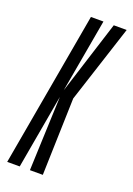

<svg xmlns="http://www.w3.org/2000/svg" viewBox="-157 -649 486 699"><g transform="rotate(20 86.0 -300.0)"><path d="M-35.5 0H13L119 -600H70.5ZM64 -300.5 111.5 -299.5 209 -600H159ZM52.5 0H102.5L111.5 -303.5L64.5 -304.5Z"/></g></svg>

Font: Anybody UltraCondensed Light
Style: Italic
Weight: 300
Width: 1
Italic angle: -10°
Version: Version 1.113;gftools[0.9.25]